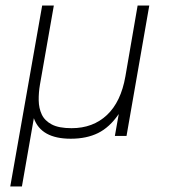

<svg xmlns="http://www.w3.org/2000/svg" viewBox="-20 -490 610 692"><path d="M17 182 132 -470H174L124 -185Q119 -156 119.5 -128Q120 -100 130.5 -77.5Q141 -55 166.5 -41.5Q192 -28 238 -28Q315 -28 365.5 -75.5Q416 -123 432 -215L476 -470H518L436 0H394L408 -79Q375 -31 333.5 -10.5Q292 10 235 10Q128 10 102 -64L59 182Z"/></svg>

Font: Gantari ExtraLight
Style: Italic
Weight: 250
Italic angle: -10°
Designer: Anugrah Pasau
Foundry: Lafontype
Version: Version 1.000